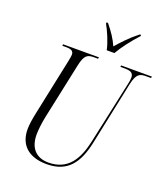

<svg xmlns="http://www.w3.org/2000/svg" viewBox="-165 -1048 1030 1175"><g transform="rotate(20 349.5 -460.5)"><path d="M384 -771H434C462 -819 503 -873 549 -923L550 -931H541C486 -888 446 -844 414 -807C394 -851 371 -886 334 -931H325L324 -923C346 -885 375 -817 384 -771ZM276 10C414 10 471 -75 500 -210L587 -624C603 -698 626 -704 667 -704H697L699 -714H499L497 -704H523C559 -704 583 -699 583 -664C583 -654 581 -641 577 -623L489 -216C464 -100 414 -3 283 -3C203 -3 157 -52 157 -140C157 -168 162 -215 172 -262L249 -624C264 -694 284 -704 325 -704H352L354 -714H121L119 -704H144C176 -704 193 -697 193 -672C193 -663 190 -646 185 -623L109 -262C100 -221 94 -179 94 -152C94 -49 159 10 276 10Z"/></g></svg>

Font: Noto Serif Display Condensed Light
Style: Italic
Weight: 300
Width: 3
Italic angle: -12°
Designer: Monotype Design Team
Foundry: Monotype Imaging Inc.
Version: Version 2.009